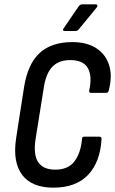

<svg xmlns="http://www.w3.org/2000/svg" viewBox="-20 -857 531 885"><path d="M226 8Q127 8 82.5 -50.5Q38 -109 54 -218L91 -456Q108 -562 162.5 -612.5Q217 -663 314 -663Q380 -663 423.5 -635Q467 -607 483 -556.5Q499 -506 481 -439Q478 -429 470 -429H400Q390 -429 391 -439Q406 -506 385 -543Q364 -580 304 -580Q251 -580 221.5 -549.5Q192 -519 182 -454L144 -216Q133 -144 156 -109.5Q179 -75 235 -75Q294 -75 323 -113Q352 -151 358 -216Q358 -227 368 -227H438Q448 -227 448 -216Q442 -110 386 -51Q330 8 226 8ZM278 -714Q273 -714 271 -717.5Q269 -721 273 -726L342 -827Q349 -837 359 -837H422Q427 -837 428.5 -833Q430 -829 427 -824L345 -724Q341 -719 337 -716.5Q333 -714 327 -714Z"/></svg>

Font: Sofia Sans Condensed SemiBold
Style: Italic
Weight: 600
Italic angle: -9°
Version: Version 4.100